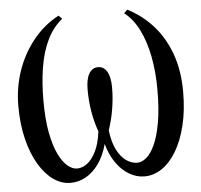

<svg xmlns="http://www.w3.org/2000/svg" viewBox="-53 -809 917 875"><g transform="rotate(-5 405.0 -371.0)"><path d="M235 11Q194 11 157 -15Q120 -41 91 -89.5Q62 -138 45 -206.2Q28 -274.5 28 -359Q28 -442.5 54.2 -518.8Q80.5 -595 129.5 -656Q178.5 -717 246.5 -753L261.5 -737.5Q219.5 -703 193.5 -650.2Q167.5 -597.5 155.8 -527.5Q144 -457.5 144 -373Q144 -288 155.5 -227.2Q167 -166.5 185.8 -127.5Q204.5 -88.5 226.8 -70Q249 -51.5 270.5 -51.5Q294 -51.5 316.8 -68.5Q339.5 -85.5 357 -121Q374.5 -156.5 381.5 -211.5Q373 -235 367 -258.5Q361 -282 357 -306Q353 -330 351 -354.8Q349 -379.5 349 -405.5Q349 -453 363.8 -478.2Q378.5 -503.5 405 -503.5Q431.5 -503.5 446.2 -478.2Q461 -453 461 -405.5Q461 -379.5 458.8 -354.8Q456.5 -330 452.5 -306Q448.5 -282 442.5 -258.5Q436.5 -235 429 -211.5Q435.5 -157.5 453.2 -122.8Q471 -88 495.2 -71Q519.5 -54 546.5 -54Q566.5 -54 587.2 -71Q608 -88 625.8 -126Q643.5 -164 654.8 -226.2Q666 -288.5 666 -378Q666 -459 652.5 -529.2Q639 -599.5 612.2 -653.2Q585.5 -707 545.5 -737.5L560.5 -753Q628.5 -718.5 678 -662.5Q727.5 -606.5 754.8 -530.2Q782 -454 782 -359Q782 -273 765.2 -204.5Q748.5 -136 719.5 -87.8Q690.5 -39.5 653 -14.2Q615.5 11 573.5 11Q536.5 11 502.8 -9.2Q469 -29.5 443.8 -66Q418.5 -102.5 405 -152Q390.5 -98.5 364.5 -62.2Q338.5 -26 305.2 -7.5Q272 11 235 11Z"/></g></svg>

Font: Merriweather 144pt Medium
Style: Regular
Weight: 500
Version: Version 2.100